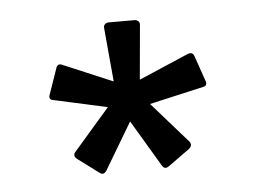

<svg xmlns="http://www.w3.org/2000/svg" viewBox="-33 -734 480 359"><g transform="rotate(-5 207.0 -554.5)"><path d="M141.1 -416 101.1 -445.8Q92.8 -452.6 100.1 -460L167 -537.1L66.9 -559.1Q56.6 -560.5 61 -570.8L77.1 -617.2Q80.1 -627.9 89.8 -623L182.1 -584L172.9 -685.1Q172.4 -689.5 175.3 -692.1Q178.2 -694.8 182.1 -694.8H231Q234.9 -694.8 237.8 -692.1Q240.7 -689.5 240.2 -685.1L231 -583L324.2 -623Q334 -627 336.9 -617.2L353 -570.8Q356.9 -560.5 347.2 -559.1L246.1 -536.1L313 -460Q319.3 -452.6 311 -445.8L271 -417Q262.7 -411.1 257.8 -419.9L206.1 -506.8L153.8 -418.9Q147.9 -410.6 141.1 -416Z"/></g></svg>

Font: Sofia Sans
Style: Regular
Weight: 400
Designer: Botio Nikoltchev, Ani Petrova
Foundry: lettersoup
Version: Version 4.100